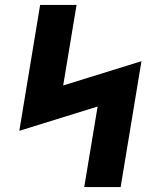

<svg xmlns="http://www.w3.org/2000/svg" viewBox="-20 -755 640 775"><path d="M320 0 374 -325 58 -227 142 -735H289L235 -410L551 -508L467 0Z"/></svg>

Font: Iosevka SS04 Heavy Extended
Style: Italic
Weight: 900
Width: 7
Italic angle: -9°
Monospace: yes
Designer: Belleve Invis
Foundry: Belleve Invis
Version: Version 19.0.0; ttfautohint (v1.8.4)